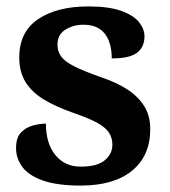

<svg xmlns="http://www.w3.org/2000/svg" viewBox="-20 -568 528 598"><path d="M231 10Q159 10 114.5 -5.5Q70 -21 50 -47.5Q30 -74 30 -107Q30 -140 46 -156Q62 -172 84 -177.5Q106 -183 123 -183Q123 -121 152.5 -85Q182 -49 231 -49Q283 -49 306.5 -69Q330 -89 330 -117Q330 -139 319 -155.5Q308 -172 281 -186.5Q254 -201 207 -217Q153 -236 116 -258.5Q79 -281 59.5 -312.5Q40 -344 40 -389Q40 -469 99 -508.5Q158 -548 255 -548Q318 -548 356.5 -534.5Q395 -521 412.5 -499.5Q430 -478 430 -455Q430 -421 406.5 -403.5Q383 -386 328 -386Q328 -436 306 -463.5Q284 -491 240 -491Q208 -491 183.5 -475.5Q159 -460 159 -429Q159 -408 170.5 -392Q182 -376 212 -361Q242 -346 296 -327Q341 -312 375 -290.5Q409 -269 428.5 -238.5Q448 -208 448 -166Q448 -83 391.5 -36.5Q335 10 231 10Z"/></svg>

Font: Noto Serif Thai
Style: Regular
Weight: 400
Designer: Monotype Design Team
Foundry: Monotype Imaging Inc.
Version: Version 2.001